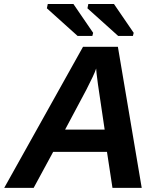

<svg xmlns="http://www.w3.org/2000/svg" viewBox="-41 -916 783 936"><path d="M218.3 -175.8 123 0H-20.5L363.8 -688H533.7L649.9 0H507.3L480.5 -175.8ZM427.7 -582Q422.9 -566.4 410.6 -540.5Q398.4 -514.6 379.9 -478.5L276.4 -284.2H469.2L436.5 -504.9Q427.7 -570.8 427.7 -582ZM413.1 -755.9 409.2 -740.7H337.4L187.5 -875.5L191.9 -896.5H316.9ZM610.8 -755.9 606.9 -740.7H535.2L385.3 -875.5L389.6 -896.5H514.6Z"/></svg>

Font: Arimo
Style: Bold Italic
Weight: 700
Italic angle: -12°
Designer: Steve Matteson
Foundry: Monotype Imaging Inc.
Version: Version 1.33